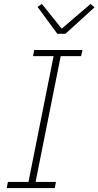

<svg xmlns="http://www.w3.org/2000/svg" viewBox="-20 -951 498 971"><path d="M257 0H14L20 -31H124L251 -667H147L153 -698H397L390 -667H287L160 -31H263ZM311 -780H270L170 -916L192 -931L292 -806L438 -931L458 -914Z"/></svg>

Font: IBM Plex Sans ExtraLight
Style: Italic
Weight: 250
Italic angle: -11.31°
Designer: Mike Abbink, Paul van der Laan, Pieter van Rosmalen
Foundry: Bold Monday
Version: Version 3.201